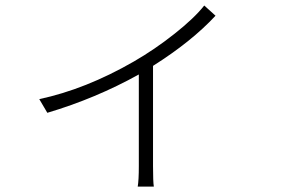

<svg xmlns="http://www.w3.org/2000/svg" viewBox="-20 -608 1040 699"><path d="M723.6 -587.9 764.6 -550.8Q677.7 -457 537.1 -368.2V-2.9Q537.1 53.7 540 71.3H481.4Q485.4 47.9 485.4 -2.9V-336.9Q329.1 -250 152.3 -197.3L123 -247.1Q292 -283.2 466.8 -383.8Q543 -427.7 615.2 -484.9Q687.5 -542 723.6 -587.9Z"/></svg>

Font: Gen Shin Gothic Monospace Light
Style: Regular
Weight: 300
Designer: [Source Han Sans]
Ryoko NISHIZUKA  (kana & ideographs); Paul D. Hunt (Latin, Greek & Cyrillic); Wenlong ZHANG  (bopomofo
Version: Version 1.002.20150607